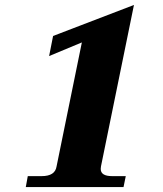

<svg xmlns="http://www.w3.org/2000/svg" viewBox="-20 -754 658 774"><path d="M92 -44H148Q202 -44 208 -83L310 -583L178 -528L194 -609L520 -734L387 -83Q386 -79 386 -73Q386 -44 432 -44H487L478 0H84Z"/></svg>

Font: Taviraj
Style: Bold Italic
Weight: 700
Italic angle: -12°
Designer: Katatrad Team
Foundry: CadsonDemak
Version: Version 1.001